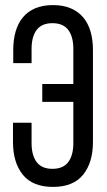

<svg xmlns="http://www.w3.org/2000/svg" viewBox="-20 -727 420 754"><path d="M188 -707Q228 -707 257.5 -694.5Q287 -682 306.5 -659Q326 -636 335.5 -603.5Q345 -571 345 -531V-169Q345 -89 306.5 -41Q268 7 188 7Q108 7 69.5 -41Q31 -89 31 -169V-245H104V-165Q104 -117 124 -90.5Q144 -64 186 -64Q228 -64 248 -90.5Q268 -117 268 -165V-327H146V-397H268V-535Q268 -583 248 -609.5Q228 -636 186 -636Q144 -636 124 -609.5Q104 -583 104 -535V-479H32V-531Q32 -571 41.5 -603.5Q51 -636 70 -659Q89 -682 118.5 -694.5Q148 -707 188 -707Z"/></svg>

Font: Bebas Neue Regular
Style: Regular
Weight: 400
Designer: Ryoichi Tsunekawa & LGV (GE)
Foundry: Free Software Foundation, Inc.
Version: Version 1.003 August 13, 2016